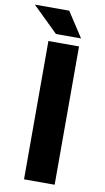

<svg xmlns="http://www.w3.org/2000/svg" viewBox="-118 -912 521 957"><g transform="rotate(10 142.5 -433.5)"><path d="M76 0V-700H231V0ZM234 -741H107L-22 -867H152Z"/></g></svg>

Font: REM SemiBold
Style: Regular
Weight: 600
Designer: Octavio Pardo
Foundry: Ashler Design
Version: Version 1.005;gftools[0.9.28]